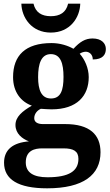

<svg xmlns="http://www.w3.org/2000/svg" viewBox="-20 -783 600 1043"><path d="M256 -606C361 -606 414 -688 416 -763H350C339 -715 305 -695 256 -695C207 -695 173 -715 162 -763H96C98 -688 151 -606 256 -606ZM236 240C433 240 526 167 526 44C526 -52 467 -109 334 -109H213C185 -109 166 -119 166 -141C166 -165 183 -184 202 -192C214 -191 245 -189 260 -189C399 -189 462 -263 462 -364C462 -413 440 -461 413 -491C420 -497 435 -502 446 -502C465 -502 484 -487 484 -460C539 -460 555 -487 555 -517C555 -548 531 -574 483 -574C443 -574 414 -556 379 -518C349 -535 307 -549 260 -549C117 -549 51 -481 51 -364C51 -283 94 -230 153 -209C101 -179 64 -148 64 -104C64 -57 101 -29 137 -15C50 -8 2 30 2 101C2 192 79 240 236 240ZM257 -248C205 -248 187 -294 187 -364C187 -437 204 -489 256 -489C309 -489 325 -439 325 -365C325 -293 310 -248 257 -248ZM238 180C161 180 120 154 120 99C120 34 169 23 209 23H325C379 23 406 38 406 80C406 146 355 180 238 180Z"/></svg>

Font: Noto Serif Test
Style: Bold
Weight: 700
Version: Version 1.000